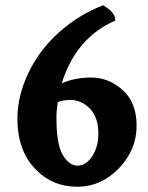

<svg xmlns="http://www.w3.org/2000/svg" viewBox="-20 -740 563 728"><path d="M353 -233Q353 -295 321 -328Q289 -361 247 -361Q221 -361 199 -353Q194 -319 194 -293Q194 -193 218 -152.5Q242 -112 274 -112Q306 -112 329.5 -147.5Q353 -183 353 -233ZM117 -96Q46 -167 46 -290Q46 -376 88 -464Q130 -552 205 -618.5Q280 -685 371 -720Q419 -692 417 -662Q268 -597 214 -424Q264 -446 326.5 -446Q389 -446 440 -403Q498 -355 498 -263.5Q498 -172 431 -102Q364 -32 272 -32Q180 -32 117 -96Z"/></svg>

Font: Halant
Style: Bold
Weight: 700
Designer: Hitesh Malaviya (Devanagari), Satya Rajpurohit (Latin)
Foundry: Indian Type Foundry
Version: Version 1.101;PS 1.0;hotconv 1.0.78;makeotf.lib2.5.61930; tt